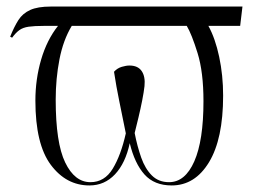

<svg xmlns="http://www.w3.org/2000/svg" viewBox="-20 -556 791 586"><path d="M253 10Q182 10 135 -53Q88 -116 88 -249Q88 -314 105.5 -374Q123 -434 157 -477H115Q85 -477 67.5 -474.5Q50 -472 39 -464Q28 -456 17 -441L11 -444Q23 -474 36 -494.5Q49 -515 72 -525.5Q95 -536 135 -536H720L713 -477H616Q637 -439 649 -382.5Q661 -326 661 -264Q661 -132 618 -61Q575 10 504 10Q451 10 421 -23.5Q391 -57 376 -119Q363 -58 331 -24Q299 10 253 10ZM496 0Q545 0 573 -63.5Q601 -127 601 -247Q601 -336 583 -394Q565 -452 550 -477H199Q173 -434 161.5 -375Q150 -316 150 -252Q150 -120 179 -60Q208 0 256 0Q299 0 324 -41Q349 -82 364 -149Q353 -204 344 -247.5Q335 -291 328 -337Q338 -348 351.5 -352Q365 -356 375 -356Q401 -356 412.5 -339Q424 -322 421 -293Q419 -275 414 -249.5Q409 -224 402.5 -197Q396 -170 391 -150Q399 -109 411 -75Q423 -41 443.5 -20.5Q464 0 496 0Z"/></svg>

Font: Noto Serif Display Condensed Light
Style: Regular
Weight: 300
Width: 3
Designer: Monotype Design Team
Foundry: Monotype Imaging Inc.
Version: Version 2.009